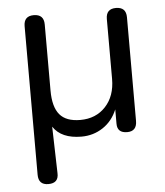

<svg xmlns="http://www.w3.org/2000/svg" viewBox="-50 -538 661 770"><g transform="rotate(-5 280.5 -153.0)"><path d="M114 187Q74 187 74 146V-452Q74 -493 114 -493Q155 -493 155 -452V-186Q155 -120 181 -89Q207 -58 264 -58Q327 -58 366 -100Q405 -142 405 -211V-452Q405 -493 445 -493Q486 -493 486 -452V-35Q486 7 447 7Q407 7 407 -30V-88Q388 -42 349.5 -16.5Q311 9 263 9Q182 9 149 -41L154 146Q156 187 114 187Z"/></g></svg>

Font: Nunito
Style: Regular
Weight: 400
Designer: Vernon Adams
Foundry: Vernon Adams
Version: Version 3.602